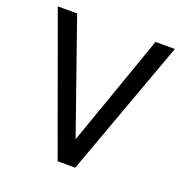

<svg xmlns="http://www.w3.org/2000/svg" viewBox="-126 -812 880 923"><g transform="rotate(20 313.5 -350.0)"><path d="M268 0 14 -700H113L313 -129L514 -700H613L358 0Z"/></g></svg>

Font: Zen Kaku Gothic Antique Medium
Style: Regular
Weight: 500
Designer: Yoshimichi Ohira
Foundry: Positype
Version: Version 1.002